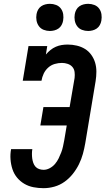

<svg xmlns="http://www.w3.org/2000/svg" viewBox="-20 -976 552 1004"><path d="M208 8Q181 8 155 3Q129 -2 107 -15Q85 -28 69 -47.5Q53 -67 45 -91.5Q37 -116 35 -143Q33 -170 38 -196H149Q147 -184 147 -171.5Q147 -159 148.5 -147.5Q150 -136 154 -124.5Q158 -113 165.5 -104.5Q173 -96 184.5 -92Q196 -88 208 -88Q224 -88 240 -96.5Q256 -105 267.5 -118.5Q279 -132 286.5 -147.5Q294 -163 300 -178.5Q306 -194 309.5 -210.5Q313 -227 316 -243L329 -320H191L207 -416H344L370 -568Q372 -584 370 -599.5Q368 -615 358.5 -626Q349 -637 334 -642Q319 -647 304 -647Q285 -647 266 -641.5Q247 -636 232 -622.5Q217 -609 208.5 -591Q200 -573 197 -554H99L129 -735H227L220 -691Q231 -704 244 -714.5Q257 -725 272 -731.5Q287 -738 302.5 -740.5Q318 -743 334 -743Q358 -743 381.5 -737.5Q405 -732 424.5 -720Q444 -708 457.5 -689Q471 -670 477.5 -648Q484 -626 484 -601.5Q484 -577 480 -552L426 -228Q421 -199 413.5 -171.5Q406 -144 393 -117.5Q380 -91 361 -67Q342 -43 317.5 -25.5Q293 -8 264.5 0Q236 8 208 8ZM441 -814Q424 -814 408.5 -820Q393 -826 383.5 -839Q374 -852 371 -868.5Q368 -885 371 -902Q373 -914 379 -925Q385 -936 395 -943Q405 -950 417 -953Q429 -956 441 -956Q458 -956 473.5 -950Q489 -944 498.5 -931Q508 -918 510.5 -901.5Q513 -885 510 -868Q508 -856 502 -845Q496 -834 486 -827Q476 -820 464 -817Q452 -814 441 -814ZM241 -814Q224 -814 208.5 -820Q193 -826 183.5 -839Q174 -852 171 -868.5Q168 -885 171 -902Q173 -914 179 -925Q185 -936 195 -943Q205 -950 217 -953Q229 -956 241 -956Q258 -956 273.5 -950Q289 -944 298.5 -931Q308 -918 310.5 -901.5Q313 -885 310 -868Q308 -856 302 -845Q296 -834 286 -827Q276 -820 264 -817Q252 -814 241 -814Z"/></svg>

Font: Iosevka Gothic
Style: Bold Italic
Weight: 700
Italic angle: -9°
Monospace: yes
Designer: Belleve Invis
Foundry: Belleve Invis
Version: Version 15.5.1; ttfautohint (v1.8.4)